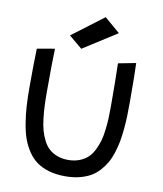

<svg xmlns="http://www.w3.org/2000/svg" viewBox="-96 -984 903 1062"><g transform="rotate(10 355.0 -453.0)"><path d="M233.9 -772 308.1 -710 498 -831.1 411.1 -905.8ZM342.8 0Q385.3 0 420.9 -8.8Q456.5 -17.6 483.2 -32.5Q509.8 -47.4 531 -70.8Q552.2 -94.2 566.9 -119.6Q581.5 -145 592.3 -179Q603 -212.9 608.9 -244.4Q614.7 -275.9 618.4 -316.4Q622.1 -356.9 623 -390.6Q624 -424.3 624 -466.8Q624 -616.2 621.1 -685.1L522 -666Q524.9 -566.4 524.9 -424.8Q524.9 -387.7 523.7 -359.1Q522.5 -330.6 518.3 -294.2Q514.2 -257.8 506.6 -231Q499 -204.1 485.4 -176.5Q471.7 -148.9 452.9 -131.3Q434.1 -113.8 406 -102.8Q377.9 -91.8 342.8 -91.8Q308.6 -91.8 281.5 -102.1Q254.4 -112.3 235.6 -129.2Q216.8 -146 203.1 -172.9Q189.5 -199.7 181.6 -227.5Q173.8 -255.4 169.4 -293.5Q165 -331.5 163.6 -365.2Q162.1 -398.9 162.1 -442.9Q162.1 -622.1 165 -685.1L65.9 -668Q63 -584.5 63 -451.2Q63 -392.1 65.9 -345Q68.8 -297.9 76.7 -249.8Q84.5 -201.7 97.4 -165.5Q110.4 -129.4 131.8 -97.2Q153.3 -64.9 182.1 -44.2Q210.9 -23.4 251.5 -11.7Q292 0 342.8 0Z"/></g></svg>

Font: Comic Neue Angular
Style: Bold
Weight: 700
Designer: Craig Rozynski
Foundry: Craig Rozynski
Version: Version 2.003